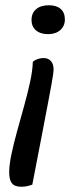

<svg xmlns="http://www.w3.org/2000/svg" viewBox="-20 -545 282 731"><path d="M61 166Q36 166 25.5 153Q15 140 15 111Q15 83 23.5 42.5Q32 2 45 -45Q58 -92 71.5 -140.5Q85 -189 94.5 -232.5Q104 -276 105 -310Q112 -316 123 -320Q134 -324 145 -324Q164 -324 174 -312.5Q184 -301 184 -280Q184 -275 182.5 -263.5Q181 -252 176.5 -226.5Q172 -201 163 -154Q154 -107 139.5 -31Q125 45 103 158Q95 161 84.5 163.5Q74 166 61 166ZM163 -415Q134 -415 117 -429.5Q100 -444 100 -469Q100 -495 117.5 -510Q135 -525 166 -525Q195 -525 211 -511Q227 -497 227 -471Q227 -446 209.5 -430.5Q192 -415 163 -415Z"/></svg>

Font: Sansita Swashed Light Light
Style: Regular
Weight: 300
Version: Version 1.003